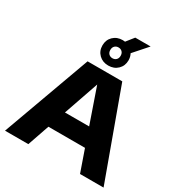

<svg xmlns="http://www.w3.org/2000/svg" viewBox="-236 -1233 1324 1402"><g transform="rotate(30 426.0 -532.0)"><path d="M11 0 280 -740H572.5L842 0H643.5L579.5 -183.5H271L207.5 0ZM323.5 -334H527.5L425.5 -628.5ZM425.5 -788.5Q377.5 -788.5 346.5 -818.8Q315.5 -849 315.5 -895.5Q315.5 -942 346.5 -972.2Q377.5 -1002.5 425.5 -1002.5Q435.5 -1002.5 445 -1001L495 -1064H624.5L522.5 -948.5Q535.5 -924.5 535.5 -895.5Q535.5 -849 504.5 -818.8Q473.5 -788.5 425.5 -788.5ZM425.5 -850Q444.5 -850 456.8 -862.2Q469 -874.5 469 -895.5Q469 -916.5 456.8 -928.8Q444.5 -941 425.5 -941Q406.5 -941 394.2 -928.8Q382 -916.5 382 -895.5Q382 -874.5 394.2 -862.2Q406.5 -850 425.5 -850Z"/></g></svg>

Font: Encode Sans Expanded ExtraBold
Style: Regular
Weight: 800
Width: 7
Designer: Multiple Designers
Foundry: Impallari Type
Version: Version 3.000; ttfautohint (v1.8.3) -l 8 -r 50 -G 200 -x 14 